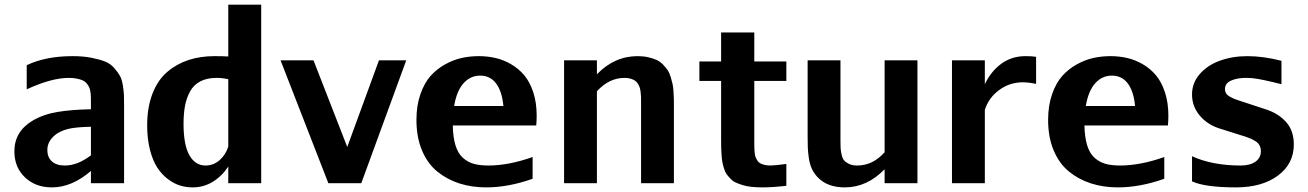

<svg xmlns="http://www.w3.org/2000/svg" viewBox="-20 -790 5640 828"><path d="M293 -547.9Q339.4 -547.9 375 -540.8Q410.6 -533.7 434.1 -524.2Q457.5 -514.6 473.6 -495.6Q489.7 -476.6 497.8 -461.9Q505.9 -447.3 510 -420.4Q514.2 -393.6 514.6 -377.9Q515.1 -362.3 515.1 -332V0H372.1V-52.7Q289.6 18.1 204.1 18.1Q132.8 18.1 87.4 -25.4Q42 -68.8 42 -137.2Q42 -223.1 121.1 -270Q168 -297.4 229 -307.4Q290 -317.4 372.1 -318.8V-353Q372.1 -367.2 371.8 -375.5Q371.6 -383.8 369.6 -395.8Q367.7 -407.7 364 -415Q360.4 -422.4 353.5 -430.7Q346.7 -439 336.7 -443.4Q326.7 -447.8 311.5 -450.9Q296.4 -454.1 276.9 -454.1Q202.1 -454.1 95.2 -404.8V-508.8Q176.8 -547.9 293 -547.9ZM372.1 -120.1V-243.2Q324.2 -242.7 289.3 -237.1Q254.4 -231.4 227.1 -214.8Q184.1 -185.5 184.1 -143.1Q184.1 -112.3 203.6 -94.2Q223.1 -76.2 259.8 -76.2Q314.5 -76.2 372.1 -120.1Z M614.7 -249Q614.7 -327.6 637.7 -386.5Q660.6 -445.3 701.4 -480Q742.2 -514.6 793 -531.2Q843.8 -547.9 904.8 -547.9Q942.4 -547.9 964.4 -546.4V-770H1106.4V0H964.4V-71.8Q937 -30.3 897.7 -6.1Q858.4 18.1 810.5 18.1Q782.7 18.1 756.3 10Q730 2 703.9 -17.8Q677.7 -37.6 658.2 -67.4Q638.7 -97.2 626.7 -144Q614.7 -190.9 614.7 -249ZM913.6 -454.1Q872.6 -454.1 843.8 -439Q814.9 -423.8 799.6 -395.5Q784.2 -367.2 777.8 -333.5Q771.5 -299.8 771.5 -255.9Q771.5 -165.5 796.6 -120.8Q821.8 -76.2 866.7 -76.2Q900.4 -76.2 926.8 -99.1Q953.1 -122.1 964.4 -157.7V-448.7Q938.5 -454.1 913.6 -454.1Z M1477.5 -156.2 1614.3 -529.8H1731.9L1538.1 0H1396L1189.9 -529.8H1332Z M1938.5 -333H2150.9Q2145 -396 2119.6 -429.9Q2094.2 -463.9 2050.8 -463.9Q2008.3 -463.9 1978.8 -430.7Q1949.2 -397.5 1938.5 -333ZM2076.7 18.1Q2014.2 18.1 1960.9 1Q1907.7 -16.1 1865.7 -50.3Q1823.7 -84.5 1799.8 -141.4Q1775.9 -198.2 1775.9 -272.9Q1775.9 -335 1793 -383.8Q1810.1 -432.6 1836.9 -462.6Q1863.8 -492.7 1900.1 -512.7Q1936.5 -532.7 1972.2 -540.3Q2007.8 -547.9 2044.9 -547.9Q2082 -547.9 2116.5 -540Q2150.9 -532.2 2183.8 -513.2Q2216.8 -494.1 2241 -465.3Q2265.1 -436.5 2279.8 -391.8Q2294.4 -347.2 2294.4 -291Q2294.4 -268.6 2292.5 -249H1932.6Q1933.6 -197.8 1944.3 -163.1Q1955.1 -128.4 1976.1 -109.6Q1997.1 -90.8 2023.2 -83.5Q2049.3 -76.2 2085.9 -76.2Q2173.3 -76.2 2276.9 -112.8V-19Q2171.9 18.1 2076.7 18.1Z M2744.6 -351.1Q2744.6 -364.7 2744.4 -372.6Q2744.1 -380.4 2742.7 -392.8Q2741.2 -405.3 2738.8 -412.6Q2736.3 -419.9 2731 -428.7Q2725.6 -437.5 2718.3 -442.4Q2710.9 -447.3 2699.5 -450.7Q2688 -454.1 2673.3 -454.1Q2606.9 -454.1 2554.2 -396.5V0H2412.6V-529.8H2554.2V-469.7Q2629.9 -547.9 2729.5 -547.9Q2754.9 -547.9 2776.1 -543Q2797.4 -538.1 2812.5 -531Q2827.6 -523.9 2839.8 -511Q2852.1 -498 2859.6 -486.8Q2867.2 -475.6 2872.6 -457.5Q2877.9 -439.5 2880.6 -427.2Q2883.3 -415 2884.5 -394.5Q2885.7 -374 2886 -363.5Q2886.2 -353 2886.2 -333.5Q2886.2 -330.1 2886.2 -328.1V0H2744.6Z M3232.9 -171.9Q3232.9 -157.7 3233.2 -149.9Q3233.4 -142.1 3234.6 -130.4Q3235.8 -118.7 3238.5 -112.1Q3241.2 -105.5 3246.1 -97.7Q3251 -89.8 3258.3 -85.9Q3265.6 -82 3276.6 -79.1Q3287.6 -76.2 3301.8 -76.2Q3322.3 -76.2 3371.1 -83V11.2Q3311.5 18.1 3269 18.1Q3243.2 18.1 3221.7 15.9Q3200.2 13.7 3183.6 8.5Q3167 3.4 3153.8 -2.4Q3140.6 -8.3 3130.9 -18.6Q3121.1 -28.8 3114.3 -37.8Q3107.4 -46.9 3102.8 -61.8Q3098.1 -76.7 3095.7 -88.6Q3093.3 -100.6 3091.8 -119.6Q3090.3 -138.7 3090.1 -153.1Q3089.8 -167.5 3089.8 -189.9V-440.9H2996.1V-524.9H3089.8V-649.9H3232.9V-524.9H3371.1V-440.9H3232.9Z M3604.5 -180.2Q3604.5 -161.1 3605.2 -149.9Q3606 -138.7 3609.6 -122.6Q3613.3 -106.4 3620.6 -97.9Q3627.9 -89.4 3642.1 -82.8Q3656.2 -76.2 3676.8 -76.2Q3743.7 -76.2 3794.9 -133.3V-529.8H3936.5V0H3794.9V-60.1Q3719.2 18.1 3622.6 18.1Q3546.9 18.1 3504.9 -26.9Q3489.7 -43.5 3480.7 -63.2Q3471.7 -83 3468 -109.4Q3464.4 -135.7 3463.6 -153.6Q3462.9 -171.4 3462.9 -204.1V-529.8H3604.5Z M4448.2 -428.2Q4416.5 -435.1 4391.1 -435.1Q4334.5 -435.1 4289.1 -401.9Q4243.7 -368.7 4227.1 -316.4V0H4085.4V-529.8H4227.1V-426.8Q4253.4 -482.4 4298.1 -515.1Q4342.8 -547.9 4402.3 -547.9Q4433.1 -547.9 4448.2 -544.9Z M4662.6 -333H4875Q4869.1 -396 4843.8 -429.9Q4818.4 -463.9 4774.9 -463.9Q4732.4 -463.9 4702.9 -430.7Q4673.3 -397.5 4662.6 -333ZM4800.8 18.1Q4738.3 18.1 4685.1 1Q4631.8 -16.1 4589.8 -50.3Q4547.9 -84.5 4523.9 -141.4Q4500 -198.2 4500 -272.9Q4500 -335 4517.1 -383.8Q4534.2 -432.6 4561 -462.6Q4587.9 -492.7 4624.3 -512.7Q4660.6 -532.7 4696.3 -540.3Q4731.9 -547.9 4769 -547.9Q4806.2 -547.9 4840.6 -540Q4875 -532.2 4908 -513.2Q4940.9 -494.1 4965.1 -465.3Q4989.3 -436.5 5003.9 -391.8Q5018.6 -347.2 5018.6 -291Q5018.6 -268.6 5016.6 -249H4656.7Q4657.7 -197.8 4668.5 -163.1Q4679.2 -128.4 4700.2 -109.6Q4721.2 -90.8 4747.3 -83.5Q4773.4 -76.2 4810.1 -76.2Q4897.5 -76.2 5001 -112.8V-19Q4896 18.1 4800.8 18.1Z M5559.6 -167Q5559.6 -83.5 5491 -32.7Q5422.4 18.1 5309.6 18.1Q5177.7 18.1 5120.6 -7.8V-116.2Q5208.5 -76.2 5330.6 -76.2Q5371.1 -76.2 5394.3 -92.8Q5417.5 -109.4 5417.5 -138.2Q5417.5 -151.9 5411.9 -162.6Q5406.2 -173.3 5395.3 -180.4Q5384.3 -187.5 5375.5 -191.4Q5366.7 -195.3 5352.5 -200.2L5236.3 -236.8Q5185.1 -253.9 5152.8 -293Q5120.6 -332 5120.6 -382.8Q5120.6 -432.1 5153.8 -470.5Q5187 -508.8 5241 -528.3Q5294.9 -547.9 5359.4 -547.9Q5427.7 -547.9 5506.3 -527.8V-426.8Q5417 -449.7 5378.9 -453.1Q5365.7 -454.1 5353.5 -454.1Q5314.9 -454.1 5288.8 -442.4Q5262.7 -430.7 5262.7 -405.8Q5262.7 -395 5267.8 -387Q5272.9 -378.9 5284.2 -372.8Q5295.4 -366.7 5302.5 -363.8Q5309.6 -360.8 5324.7 -356L5440.4 -317.9Q5493.2 -300.8 5526.4 -263.7Q5559.6 -226.6 5559.6 -167Z"/></svg>

Font: Aurulent Sans
Style: Bold
Weight: 700
Version: Version 2007.05.04